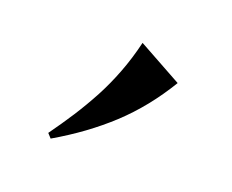

<svg xmlns="http://www.w3.org/2000/svg" viewBox="-42 -529 327 271"><g transform="rotate(15 122.0 -394.0)"><path d="M43 -318.4Q58.1 -335.9 71.8 -353.5Q85.4 -371.1 97.7 -389.9Q109.9 -408.7 120.1 -429.7Q130.4 -450.7 138.7 -475.6L201.2 -433.6Q170.9 -392.1 133.5 -363Q96.2 -334 48.3 -311.5Z"/></g></svg>

Font: Montez
Style: Regular
Weight: 400
Designer: Astigmatic (AOETI)
Foundry: Astigmatic (AOETI)
Version: Version 1.000